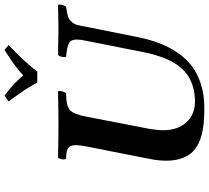

<svg xmlns="http://www.w3.org/2000/svg" viewBox="-58 -870 937 862"><g transform="rotate(-90 411.0 -438.5)"><path d="M121.1 -160.2Q121.1 -196.3 128.9 -234.9L185.1 -520Q190.9 -549.8 190.9 -566.9Q190.9 -594.7 175.5 -602.8Q160.2 -610.8 128.9 -610.8Q125.5 -619.6 127.7 -630.9Q129.9 -642.1 134.8 -647Q228.5 -645 282.2 -645Q338.4 -645 432.1 -647Q435.5 -641.1 432.9 -630.4Q430.2 -619.6 424.8 -610.8Q368.2 -610.8 348.9 -594.2Q329.6 -577.6 318.8 -520L270 -268.1Q257.8 -209 257.8 -174.8Q257.8 -110.4 292.7 -71.3Q327.6 -32.2 387.2 -32.2Q420.9 -32.2 449.5 -40.3Q478 -48.3 498.5 -61Q519 -73.7 536.4 -93.5Q553.7 -113.3 564.7 -133.1Q575.7 -152.8 585.2 -179.4Q594.7 -206.1 600.1 -227.3Q605.5 -248.5 610.8 -275.9L659.2 -520Q665 -545.4 665 -564Q665 -588.9 648.7 -597.9Q632.3 -606.9 587.9 -610.8Q585 -620.6 587.6 -631.3Q590.3 -642.1 595.2 -647Q690.9 -645 716.8 -645Q726.1 -645 819.8 -647Q823.2 -641.1 820.8 -630.4Q818.4 -619.6 813 -610.8Q785.6 -607.4 770.5 -602.8Q755.4 -598.1 745.4 -587.2Q735.4 -576.2 731 -562Q726.6 -547.9 722.2 -520L676.8 -293.9Q666 -238.8 649.2 -194.1Q632.3 -149.4 606.2 -110.8Q580.1 -72.3 545.7 -46.1Q511.2 -20 463.9 -5.1Q416.5 9.8 358.9 9.8Q330.6 9.8 308.3 8.5Q286.1 7.3 260.3 2.9Q234.4 -1.5 215.3 -8.8Q196.3 -16.1 177.7 -28.8Q159.2 -41.5 147.5 -59.1Q135.7 -76.7 128.4 -102.3Q121.1 -127.9 121.1 -160.2ZM521 -740.2H471.2Q466.3 -750 461.2 -759.3Q456.1 -768.6 449.2 -779.5Q442.4 -790.5 438 -797.1Q433.6 -803.7 424.6 -816.7Q415.5 -829.6 412.8 -833.5Q410.2 -837.4 399.4 -852.3Q388.7 -867.2 387.2 -869.1L413.1 -887.2Q442.4 -865.7 461.7 -847.9Q481 -830.1 503.9 -803.2Q522.5 -820.3 543.2 -836.2Q564 -852.1 577.1 -860.6Q590.3 -869.1 618.2 -887.2L640.1 -869.1Q561.5 -793.9 521 -740.2Z"/></g></svg>

Font: Common Serif
Style: Bold Italic
Weight: 700
Italic angle: -12°
Designer: Philipp H. Poll, Khaled Hosny
Foundry: Stefan Peev, Context Ltd.
Version: Version 1.026